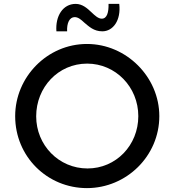

<svg xmlns="http://www.w3.org/2000/svg" viewBox="-20 -959 896 987"><path d="M506 -798C561 -798 603 -854 593 -939H538C539 -895 530 -863 503 -863C485 -863 468 -879 450 -896C428 -917 403 -939 369 -939C303 -939 264 -876 270 -798H325C323 -840 337 -871 364 -871C382 -871 397 -858 413 -843C437 -823 462 -798 506 -798ZM58 -362C58 -154 223 8 427 8C630 8 799 -157 799 -362C799 -563 630 -733 427 -733C223 -733 58 -563 58 -362ZM166 -361C166 -510 279 -632 428 -632C574 -632 691 -512 691 -362C691 -212 576 -93 430 -93C282 -93 166 -213 166 -361Z"/></svg>

Font: Reem Kufi
Style: Regular
Weight: 400
Designer: Khaled Hosny
Version: Version 0.007